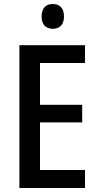

<svg xmlns="http://www.w3.org/2000/svg" viewBox="-20 -940 493 960"><path d="M244 -920C209 -920 188 -899 188 -857C188 -817 210 -796 244 -796C278 -796 300 -817 300 -857C300 -899 279 -920 244 -920ZM405 0V-90H180V-328H391V-416H180V-625H405V-714H77V0Z"/></svg>

Font: Noto Sans Devanagari Condensed Medium
Style: Regular
Weight: 500
Width: 3
Designer: Jelle Bosma - Monotype Design Team
Foundry: Monotype Imaging Inc.
Version: Version 2.004